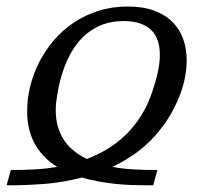

<svg xmlns="http://www.w3.org/2000/svg" viewBox="-40 -549 657 580"><path d="M10.3 -35.6Q35.2 -35.6 66.7 -37.4Q98.1 -39.1 132.8 -44.9Q112.8 -57.1 96.2 -73.5Q79.6 -89.8 67.4 -110.6Q55.2 -131.3 48.6 -156.7Q42 -182.1 42 -213.4Q42 -250.5 51.3 -288.3Q60.5 -326.2 78.4 -361.1Q96.2 -396 122.3 -426.8Q148.4 -457.5 182.1 -480.2Q215.8 -502.9 257.1 -516.1Q298.3 -529.3 346.2 -529.3Q392.6 -529.3 426.3 -516.6Q460 -503.9 481.7 -481.9Q503.4 -460 513.7 -430.4Q523.9 -400.9 523.9 -366.7Q523.9 -340.8 518.6 -313.7Q513.2 -286.6 502.4 -259.3Q486.3 -218.3 464.1 -185.1Q441.9 -151.9 415.8 -125.5Q389.6 -99.1 360.1 -79.3Q330.6 -59.6 299.3 -44.9Q331.1 -39.1 361.6 -37.4Q392.1 -35.6 417.5 -35.6H435.5L422.9 10.7H404.8Q383.3 10.7 359.4 10Q335.4 9.3 309.8 6.6Q284.2 3.9 258.3 -0.7Q232.4 -5.4 207.5 -12.7Q148.9 2.4 94.7 6.6Q40.5 10.7 -2 10.7H-20L-7.3 -35.6ZM334.5 -485.4Q289.1 -485.4 254.4 -468Q219.7 -450.7 195.3 -420.2Q170.9 -389.6 155.3 -348.4Q139.6 -307.1 132.3 -259.3Q130.4 -248 129.4 -237.3Q128.4 -226.6 128.4 -216.3Q128.4 -187 135.5 -164.1Q142.6 -141.1 155.3 -123Q168 -105 185.3 -91.6Q202.6 -78.1 222.7 -68.8Q252 -80.1 280.3 -96.4Q308.6 -112.8 333.7 -136Q358.9 -159.2 379.9 -189.7Q400.9 -220.2 415.5 -259.3Q428.2 -293.9 435.5 -325.4Q442.9 -356.9 442.9 -383.3Q442.9 -406.7 436.8 -425.5Q430.7 -444.3 417.5 -457.5Q404.3 -470.7 383.8 -478Q363.3 -485.4 334.5 -485.4Z"/></svg>

Font: Arian Grqi
Style: Italic
Weight: 400
Italic angle: -15°
Designer: Ruben Hakobyan (Tarumian)
Foundry: Ruben Hakobyan (Tarumian)
Version: Version 1.002